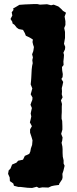

<svg xmlns="http://www.w3.org/2000/svg" viewBox="-20 -807 379 951"><path d="M49 113 46 102 29 90 28 72 20 54 23 37 32 28 40 8 61 -1 70 -11 94 -16 103 -35 110 -38 125 -45 130 -56 133 -72 139 -89 141 -112 136 -129 129 -150V-166L138 -182L128 -201L131 -212L135 -230L132 -245L135 -259L138 -272L131 -288L135 -300L140 -312L141 -324L132 -340L136 -354L140 -369L132 -389L134 -409L135 -424L136 -444L137 -463L139 -480L142 -494L140 -509L143 -523L139 -538L145 -554L148 -574L144 -586L141 -599L143 -611L129 -620L121 -624L108 -630L103 -643L94 -659L73 -663L63 -670L52 -684L42 -691L41 -699L32 -713L41 -730L38 -746L47 -758L45 -765L61 -774L76 -783L103 -785L128 -786L150 -787H164L178 -784L213 -786L233 -781L246 -784L269 -775L284 -762L292 -753L307 -744L300 -725L304 -702V-683L298 -668L302 -649V-619L297 -590L303 -575L302 -563L294 -546L297 -535L296 -521L294 -502L295 -485L287 -475L288 -458L291 -440L290 -425L284 -416L293 -401L289 -382L286 -371L287 -354L286 -340L290 -325L282 -310L287 -292L286 -279V-264V-252L285 -234V-219L288 -208L289 -182V-165L283 -144L290 -126L288 -110L285 -100L289 -81L290 -68V-50L291 -31L295 -13V3L300 14L294 39L289 54L290 71L288 81L274 102L272 109L249 112L235 115L220 122L190 121L173 124L162 118L139 124L116 123L82 119H71Z"/></svg>

Font: Winky Rough
Style: Bold
Weight: 700
Designer: Simon Atzbach
Foundry: typofactur
Version: Version 1.206; ttfautohint (v1.8.4.7-5d5b)